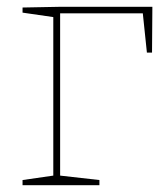

<svg xmlns="http://www.w3.org/2000/svg" viewBox="-20 -542 483 562"><path d="M46 -520 151 -522H426L425 -388H410L398 -503H156V-28L271 -15V0H46V-15L136 -28V-492L46 -505Z"/></svg>

Font: Bitter Pro Thin
Style: Regular
Weight: 250
Designer: Sol Matas, and Bitter project Authors
Foundry: Sol Matas
Version: Version 1.010